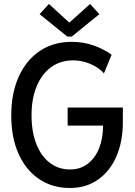

<svg xmlns="http://www.w3.org/2000/svg" viewBox="-20 -938 679 966"><path d="M331.5 7.8Q242.7 7.8 176.3 -37.4Q109.9 -82.5 73.2 -164.3Q36.6 -246.1 36.6 -356.9Q36.6 -469.2 74.5 -552.7Q112.3 -636.2 180.7 -681.9Q249 -727.5 341.3 -727.5Q399.4 -727.5 451.7 -709Q503.9 -690.4 541.5 -662.6L502.9 -568.8Q485.4 -588.9 460.2 -603.5Q435.1 -618.2 406 -626.2Q377 -634.3 348.1 -634.3Q284.2 -634.3 237.3 -600.1Q190.4 -565.9 164.6 -503.9Q138.7 -441.9 138.7 -358.4Q138.7 -275.4 162.6 -214.1Q186.5 -152.8 230.2 -119.1Q273.9 -85.4 333 -85.4Q383.8 -85.4 421.1 -113.8Q458.5 -142.1 478.5 -191.9Q498.5 -241.7 498.5 -306.2H320.3V-397H598.1V-324.7Q598.1 -226.1 565.7 -151.1Q533.2 -76.2 473.1 -34.2Q413.1 7.8 331.5 7.8ZM226.1 -918 327.6 -825.2H330.1L433.1 -918L480 -866.7L340.8 -753.9H318.8L179.2 -866.7Z"/></svg>

Font: Reddit Sans Condensed Medium
Style: Regular
Weight: 500
Designer: Stephen Hutchings
Foundry: Reddit
Version: Version 1.014